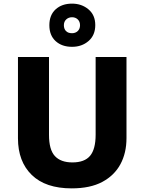

<svg xmlns="http://www.w3.org/2000/svg" viewBox="-20 -1028 796 1058"><path d="M677 -267Q677 -185 643.5 -123Q610 -61 543.5 -25.5Q477 10 375 10Q231 10 155 -64Q79 -138 79 -266V-714H250V-285Q250 -203 282.5 -168Q315 -133 379 -133Q446 -133 476.5 -169.5Q507 -206 507 -286V-714H677ZM377 -770Q321 -770 286.5 -801.5Q252 -833 252 -889Q252 -945 286.5 -976.5Q321 -1008 377 -1008Q430 -1008 467.5 -976.5Q505 -945 505 -890Q505 -834 468 -802Q431 -770 377 -770ZM377 -845Q396 -845 408.5 -857Q421 -869 421 -889Q421 -909 408.5 -921Q396 -933 377 -933Q358 -933 345 -921Q332 -909 332 -889Q332 -869 343.5 -857Q355 -845 377 -845Z"/></svg>

Font: Noto Sans Gujarati ExtraBold
Style: Regular
Weight: 800
Designer: Jelle Bosma - Monotype Design Team, Universal Thirst
Foundry: Monotype Imaging Inc.
Version: Version 2.106; ttfautohint (v1.8.4.7-5d5b)